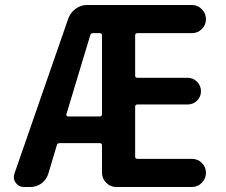

<svg xmlns="http://www.w3.org/2000/svg" viewBox="-20 -750 908 770"><path d="M246 -291Q246 -288 247.5 -285.5Q249 -283 252 -283H380Q389 -283 389 -292V-608Q389 -617 380 -617H353Q344 -617 342 -609ZM76 0Q55 0 43 -17Q31 -34 38 -54L254 -676Q263 -700 283.5 -715Q304 -730 329 -730H749Q773 -730 789.5 -713Q806 -696 806 -673Q806 -650 789.5 -633.5Q773 -617 749 -617H531Q522 -617 522 -608V-447Q522 -438 531 -438H732Q755 -438 770.5 -422Q786 -406 786 -384Q786 -362 770.5 -346.5Q755 -331 732 -331H531Q522 -331 522 -322V-122Q522 -113 531 -113H749Q773 -113 789.5 -96.5Q806 -80 806 -57Q806 -34 789.5 -17Q773 0 749 0H446Q423 0 406 -17Q389 -34 389 -57V-167Q389 -176 380 -176H219Q210 -176 208 -168L174 -54Q167 -30 147 -15Q127 0 101 0Z"/></svg>

Font: Rounded Mplus 1c Bold
Style: Bold
Weight: 700
Version: Version 1.059.20150529